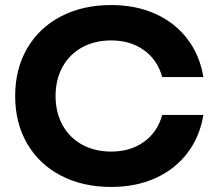

<svg xmlns="http://www.w3.org/2000/svg" viewBox="-20 -730 865 760"><path d="M40 -350Q40 -457 87.5 -538.5Q135 -620 221 -665Q307 -710 420 -710Q518 -710 595.5 -675Q673 -640 722 -575.5Q771 -511 785 -425H622Q604 -492 550.5 -531Q497 -570 420 -570Q355 -570 305 -542.5Q255 -515 227.5 -465Q200 -415 200 -350Q200 -285 227.5 -235Q255 -185 305 -157.5Q355 -130 420 -130Q497 -130 550.5 -169Q604 -208 622 -275H785Q771 -189 722 -124.5Q673 -60 595.5 -25Q518 10 420 10Q307 10 221 -35Q135 -80 87.5 -161.5Q40 -243 40 -350Z"/></svg>

Font: Goli Bold
Style: Regular
Weight: 700
Designer: jaikishan Patel
Foundry: MagicType
Version: Version 1.000